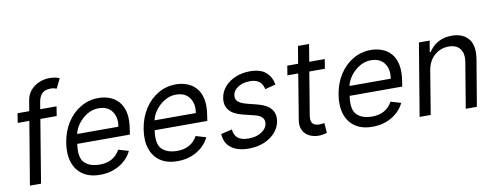

<svg xmlns="http://www.w3.org/2000/svg" viewBox="-63 -1087 3687 1426"><g transform="rotate(-10 1780.5 -374.5)"><path d="M365.1 -545.5 353.7 -474.4H230.5L152 0H68.2L147.4 -474.4H59.7L71 -545.5H159.4L171.9 -620.7Q179 -667.6 206.1 -698.9Q233.3 -730.1 271.1 -745.7Q308.9 -761.4 348 -761.4Q378.9 -761.4 397.5 -756.4Q416.2 -751.4 424.7 -747.2L389.2 -674.7Q382.8 -676.8 372.3 -680Q361.9 -683.2 343.8 -683.2Q302.2 -683.2 280.5 -662.3Q258.9 -641.3 251.4 -600.9L242.2 -545.5Z M596.6 11.4Q518.1 11.4 467 -23.6Q415.8 -58.6 395.6 -121.6Q375.4 -184.7 389.2 -268.5Q403.1 -352.3 444.2 -416.4Q485.4 -480.5 546.9 -516.5Q608.3 -552.6 681.8 -552.6Q724.4 -552.6 763.8 -538.4Q803.3 -524.1 832 -492.4Q860.8 -460.6 872.2 -408.4Q883.5 -356.2 870.7 -279.8L865.1 -244.3H468.4Q453.1 -144.2 491.8 -104Q530.5 -63.9 609.4 -63.9Q659.8 -63.9 698.3 -85.2Q736.9 -106.5 759.9 -149.1L836.6 -126.4Q807.2 -64.6 743.6 -26.6Q680 11.4 596.6 11.4ZM480.1 -316.8H791.2Q803.3 -386 770.4 -431.6Q737.6 -477.3 669 -477.3Q623.2 -477.3 583.3 -453.3Q543.3 -429.3 515.8 -392.4Q488.3 -355.5 480.1 -316.8Z M1180.4 11.4Q1101.9 11.4 1050.8 -23.6Q999.6 -58.6 979.4 -121.6Q959.2 -184.7 973 -268.5Q986.9 -352.3 1028.1 -416.4Q1069.2 -480.5 1130.7 -516.5Q1192.1 -552.6 1265.6 -552.6Q1308.2 -552.6 1347.7 -538.4Q1387.1 -524.1 1415.8 -492.4Q1444.6 -460.6 1456 -408.4Q1467.3 -356.2 1454.5 -279.8L1448.9 -244.3H1052.2Q1036.9 -144.2 1075.6 -104Q1114.3 -63.9 1193.2 -63.9Q1243.6 -63.9 1282.1 -85.2Q1320.7 -106.5 1343.8 -149.1L1420.5 -126.4Q1391 -64.6 1327.4 -26.6Q1263.8 11.4 1180.4 11.4ZM1063.9 -316.8H1375Q1387.1 -386 1354.2 -431.6Q1321.4 -477.3 1252.8 -477.3Q1207 -477.3 1167.1 -453.3Q1127.1 -429.3 1099.6 -392.4Q1072.1 -355.5 1063.9 -316.8Z M1994.3 -423.3 1914.8 -402Q1910.5 -421.2 1900 -439.1Q1889.6 -457 1868.1 -468.6Q1846.6 -480.1 1809.7 -480.1Q1759.6 -480.1 1722.7 -457.2Q1685.7 -434.3 1680.4 -399.1Q1675.1 -368.3 1694.6 -349.8Q1714.1 -331.3 1759.9 -319.6L1838.1 -299.7Q1977.3 -263.8 1958.8 -152Q1951 -105.1 1918 -68.2Q1884.9 -31.2 1833.5 -9.9Q1782 11.4 1718.8 11.4Q1634.6 11.4 1585.9 -25Q1537.3 -61.4 1534.1 -130.7L1617.9 -150.6Q1624.3 -62.5 1728.7 -62.5Q1787.3 -62.5 1826.3 -87.5Q1865.4 -112.6 1870.7 -147.7Q1881.4 -205.6 1802.6 -224.4L1715.9 -245.7Q1643.5 -263.8 1614.5 -301.1Q1585.6 -338.4 1595.2 -394.9Q1603 -441.1 1635.1 -476.6Q1667.3 -512.1 1716.1 -532.3Q1764.9 -552.6 1822.4 -552.6Q1903.4 -552.6 1943.5 -517.2Q1983.7 -481.9 1994.3 -423.3Z M2387.8 -545.5 2376.4 -474.4H2258.9L2206 -156.2Q2200.3 -120.7 2207.9 -103.2Q2215.6 -85.6 2231.4 -79.7Q2247.2 -73.9 2265.6 -73.9Q2279.5 -73.9 2288.4 -75.5Q2297.2 -77.1 2302.6 -78.1L2308.2 -2.8Q2298.7 0.4 2282.5 3.7Q2266.3 7.1 2242.9 7.1Q2207.4 7.1 2176.1 -8.2Q2144.9 -23.4 2128.2 -54.7Q2111.5 -85.9 2119.3 -133.5L2175.4 -474.4H2093.8L2105.1 -545.5H2187.1L2208.8 -676.1H2292.6L2271 -545.5Z M2650.6 11.4Q2572.1 11.4 2521 -23.6Q2469.8 -58.6 2449.6 -121.6Q2429.3 -184.7 2443.2 -268.5Q2457 -352.3 2498.2 -416.4Q2539.4 -480.5 2600.9 -516.5Q2662.3 -552.6 2735.8 -552.6Q2778.4 -552.6 2817.8 -538.4Q2857.2 -524.1 2886 -492.4Q2914.8 -460.6 2926.1 -408.4Q2937.5 -356.2 2924.7 -279.8L2919 -244.3H2522.4Q2507.1 -144.2 2545.8 -104Q2584.5 -63.9 2663.4 -63.9Q2713.8 -63.9 2752.3 -85.2Q2790.8 -106.5 2813.9 -149.1L2890.6 -126.4Q2861.2 -64.6 2797.6 -26.6Q2734 11.4 2650.6 11.4ZM2534.1 -316.8H2845.2Q2857.2 -386 2824.4 -431.6Q2791.5 -477.3 2723 -477.3Q2677.2 -477.3 2637.3 -453.3Q2597.3 -429.3 2569.8 -392.4Q2542.3 -355.5 2534.1 -316.8Z M3144.9 -328.1 3090.9 0H3007.1L3098 -545.5H3179L3164.8 -460.2H3171.9Q3197.4 -501.8 3241.1 -527.2Q3284.8 -552.6 3346.6 -552.6Q3428.6 -552.6 3471.4 -501.8Q3514.2 -451 3497.2 -346.6L3438.9 0H3355.1L3411.9 -340.9Q3422.6 -404.8 3395.4 -441.1Q3368.3 -477.3 3309.7 -477.3Q3248.9 -477.3 3203.3 -438.4Q3157.7 -399.5 3144.9 -328.1Z"/></g></svg>

Font: Inter UI
Style: Italic
Weight: 400
Italic angle: -9.39999°
Designer: Rasmus Andersson
Foundry: rsms
Version: 3.2;8d6f07862